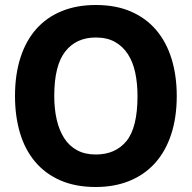

<svg xmlns="http://www.w3.org/2000/svg" viewBox="-20 -734 767 768"><path d="M40 -350Q40 -436 62 -504Q84 -572 125.5 -618.5Q167 -665 227 -689.5Q287 -714 363 -714Q444 -714 504.5 -687.5Q565 -661 605.5 -613Q646 -565 666.5 -498Q687 -431 687 -350Q687 -264 664.5 -196Q642 -128 600 -81.5Q558 -35 498 -10.5Q438 14 363 14Q282 14 221.5 -12.5Q161 -39 120.5 -87Q80 -135 60 -202Q40 -269 40 -350ZM197 -350Q197 -298 207 -255Q217 -212 237 -181Q257 -150 288.5 -133Q320 -116 363 -116Q442 -116 486 -170Q530 -224 530 -350Q530 -400 521 -443Q512 -486 491.5 -517.5Q471 -549 439.5 -566.5Q408 -584 363 -584Q285 -584 241 -528Q197 -472 197 -350Z"/></svg>

Font: PT Sans Caption
Style: Bold
Weight: 700
Designer: A.Korolkova, O.Umpeleva, V.Yefimov
Foundry: ParaType Ltd
Version: Version 2.003W OFL